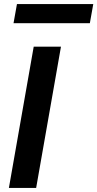

<svg xmlns="http://www.w3.org/2000/svg" viewBox="-20 -931 482 951"><path d="M24 0 147 -700H282L159 0ZM47 -816 64 -911H442L425 -816Z"/></svg>

Font: DM Sans 20pt
Style: Bold Italic
Weight: 700
Italic angle: -10°
Version: Version 4.004;gftools[0.9.30]